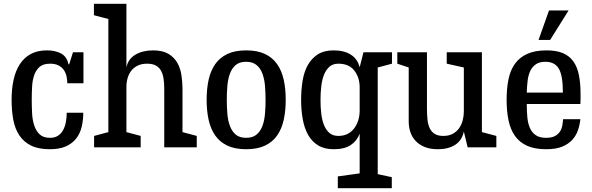

<svg xmlns="http://www.w3.org/2000/svg" viewBox="-20 -775 3116 1010"><path d="M242 10Q183 10 144 -9Q105 -28 82 -62.5Q59 -97 50 -144.5Q41 -192 41 -250Q41 -308 51.5 -355.5Q62 -403 84.5 -437.5Q107 -472 142 -491Q177 -510 227 -510Q271 -510 301.5 -493.5Q332 -477 340 -437H344L364 -500H419V-337H334Q334 -355 330 -373.5Q326 -392 315.5 -407Q305 -422 287.5 -431Q270 -440 244 -440Q209 -440 190 -424.5Q171 -409 161 -382.5Q151 -356 149 -321.5Q147 -287 147 -250Q147 -212 149 -176.5Q151 -141 161 -112.5Q171 -84 190 -67Q209 -50 244 -50Q268 -50 285 -61Q302 -72 312 -90.5Q322 -109 326.5 -133Q331 -157 331 -182H418Q418 -142 409.5 -107Q401 -72 380.5 -46Q360 -20 326.5 -5Q293 10 242 10Z M844 -307Q844 -333 841 -357Q838 -381 829 -399.5Q820 -418 802 -429Q784 -440 754 -440Q725 -440 704.5 -430Q684 -420 671 -403.5Q658 -387 651.5 -365Q645 -343 645 -319V-80L720 -60V0H475V-60L550 -80V-675L474 -695V-755H645V-420Q654 -465 692.5 -487.5Q731 -510 785 -510Q835 -510 865.5 -492Q896 -474 912.5 -445Q929 -416 934.5 -379.5Q940 -343 940 -306V-80L1015 -60V0H844Z M1275 10Q1216 10 1176 -9Q1136 -28 1112 -62.5Q1088 -97 1077.5 -144.5Q1067 -192 1067 -250Q1067 -308 1077.5 -355.5Q1088 -403 1112 -437.5Q1136 -472 1176 -491Q1216 -510 1275 -510Q1334 -510 1374 -491Q1414 -472 1438 -437.5Q1462 -403 1472.5 -355.5Q1483 -308 1483 -250Q1483 -192 1472.5 -144.5Q1462 -97 1438 -62.5Q1414 -28 1374 -9Q1334 10 1275 10ZM1275 -50Q1309 -50 1329.5 -67Q1350 -84 1360.5 -112.5Q1371 -141 1374 -176.5Q1377 -212 1377 -250Q1377 -287 1374 -323Q1371 -359 1360.5 -387.5Q1350 -416 1329.5 -433Q1309 -450 1275 -450Q1240 -450 1220 -433Q1200 -416 1189.5 -387.5Q1179 -359 1176 -323Q1173 -287 1173 -250Q1173 -212 1176 -176.5Q1179 -141 1189.5 -112.5Q1200 -84 1220 -67Q1240 -50 1275 -50Z M1757 153 1872 137V-72Q1858 -34 1825 -12Q1792 10 1736 10Q1686 10 1653 -10.5Q1620 -31 1600.5 -66Q1581 -101 1572.5 -148.5Q1564 -196 1564 -250Q1564 -304 1572 -351.5Q1580 -399 1600 -434Q1620 -469 1652.5 -489.5Q1685 -510 1735 -510Q1790 -510 1825.5 -487.5Q1861 -465 1872 -421L1892 -500H2042V-440L1967 -420V141L2041 157V215H1757ZM1760 -440Q1731 -440 1713 -424Q1695 -408 1684.5 -382Q1674 -356 1670 -321Q1666 -286 1666 -249Q1666 -211 1670 -177Q1674 -143 1684.5 -117Q1695 -91 1713 -75.5Q1731 -60 1760 -60Q1788 -60 1809 -71Q1830 -82 1844 -101Q1858 -120 1865 -143.5Q1872 -167 1872 -193V-316Q1872 -367 1844 -403.5Q1816 -440 1760 -440Z M2284 10Q2244 10 2215 -1.5Q2186 -13 2167 -33Q2148 -53 2139 -79.5Q2130 -106 2130 -136V-420L2070 -440V-500H2226V-202Q2226 -170 2229 -143.5Q2232 -117 2241.5 -98.5Q2251 -80 2268 -70Q2285 -60 2312 -60Q2341 -60 2361.5 -71Q2382 -82 2395 -100.5Q2408 -119 2414 -142Q2420 -165 2420 -189V-420L2330 -440V-500H2515V-80L2591 -60V0H2440L2420 -83Q2410 -36 2374 -13Q2338 10 2284 10Z M2853 10Q2793 10 2753 -8Q2713 -26 2689 -60Q2665 -94 2655 -142Q2645 -190 2645 -250Q2645 -310 2655 -358.5Q2665 -407 2689.5 -440.5Q2714 -474 2754.5 -492Q2795 -510 2855 -510Q2906 -510 2940 -496Q2974 -482 2995 -453.5Q3016 -425 3025 -381.5Q3034 -338 3034 -279Q3034 -267 3034 -254.5Q3034 -242 3033 -228H2751Q2751 -191 2754 -158.5Q2757 -126 2767.5 -102Q2778 -78 2798 -64Q2818 -50 2853 -50Q2882 -50 2899.5 -59.5Q2917 -69 2926 -83.5Q2935 -98 2938 -115Q2941 -132 2942 -148H3033Q3030 -119 3020.5 -90.5Q3011 -62 2990.5 -39.5Q2970 -17 2937 -3.5Q2904 10 2853 10ZM2849 -450Q2818 -450 2799 -437Q2780 -424 2769.5 -402Q2759 -380 2755.5 -350.5Q2752 -321 2751 -288H2941Q2941 -378 2919.5 -414Q2898 -450 2849 -450ZM2868 -720H2971L2874 -565H2813Z"/></svg>

Font: HermeneusOne
Style: Regular
Weight: 400
Designer: Rodrigo Fuenzalida, Pablo Impallari
Foundry: Pablo Impallari, Rodrigo Fuenzalida
Version: Version 1.000; ttfautohint (v0.8) -G 200 -r 50